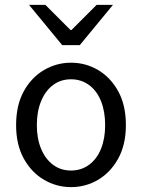

<svg xmlns="http://www.w3.org/2000/svg" viewBox="-20 -755 582 787"><path d="M271 12Q212 12 160.5 -18Q109 -48 77.5 -105Q46 -162 46 -242Q46 -324 77.5 -381Q109 -438 160.5 -468Q212 -498 271 -498Q331 -498 382 -468Q433 -438 464.5 -381Q496 -324 496 -242Q496 -162 464.5 -105Q433 -48 382 -18Q331 12 271 12ZM271 -56Q313 -56 345 -79.5Q377 -103 394 -145Q411 -187 411 -242Q411 -298 394 -340.5Q377 -383 345 -406.5Q313 -430 271 -430Q229 -430 197.5 -406.5Q166 -383 148.5 -340.5Q131 -298 131 -242Q131 -187 148.5 -145Q166 -103 197.5 -79.5Q229 -56 271 -56ZM235 -570 99 -735H166L269 -632H273L376 -735H443L307 -570Z"/></svg>

Font: Source Sans 3
Style: Regular
Weight: 400
Designer: Paul D. Hunt
Foundry: Adobe
Version: Version 3.046;hotconv 1.0.118;makeotfexe 2.5.65603